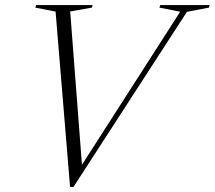

<svg xmlns="http://www.w3.org/2000/svg" viewBox="-20 -725 844 755"><path d="M198.5 -679.5 119 -695 122 -705H344.5L341 -695L256 -680L303.5 -61H292L688.5 -679L607 -695L610 -705H804.5L801.5 -695L715 -678.5L269 10H255.5Z"/></svg>

Font: Newsreader 60pt Light
Style: Italic
Weight: 300
Italic angle: -17°
Designer: Hugues Gentile
Foundry: Production Type
Version: Version 1.003